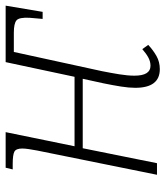

<svg xmlns="http://www.w3.org/2000/svg" viewBox="27 -603 586 680"><g transform="rotate(-90 320.0 -263.0)"><path d="M415 10Q349 10 349 -77Q349 -99 353.5 -127.5Q358 -156 365 -190L381 -263H135L82 0H41L127 -425Q130 -441 132 -454.5Q134 -468 134 -477Q134 -499 123 -505Q112 -511 79 -511H60L66 -536H192L142 -292H388L440 -536H640L618 -405H593L597 -451Q599 -488 588 -497.5Q577 -507 544 -507H476L408 -195Q402 -165 397 -134.5Q392 -104 392 -80Q392 -23 427 -23Q442 -23 456 -30.5Q470 -38 486 -52L501 -31Q483 -14 462 -2Q441 10 415 10Z"/></g></svg>

Font: Noto Serif SemiCondensed ExtraLight
Style: Italic
Weight: 200
Width: 4
Italic angle: -12°
Designer: Monotype Design Team
Foundry: Monotype Imaging Inc.
Version: Version 2.013